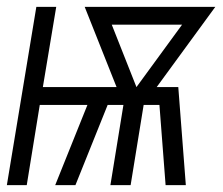

<svg xmlns="http://www.w3.org/2000/svg" viewBox="-31 -540 651 560"><path d="M-11 0 75 -520H133L94 -286H309L216 -520H597L426 -286H489L511 0H452L434 -234H388L350 0H291L329 -234H283L189 0H130L224 -234H85L47 0ZM367 -286 500 -468H295Z"/></svg>

Font: Iosevka Light Extended
Style: Italic
Weight: 300
Width: 7
Italic angle: -9°
Monospace: yes
Designer: Belleve Invis
Foundry: Belleve Invis
Version: Version 32.5.0; ttfautohint (v1.8.4)